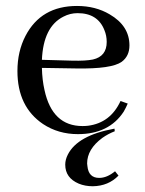

<svg xmlns="http://www.w3.org/2000/svg" viewBox="-20 -445 493 651"><path d="M243.2 -400.4C226.2 -400.4 210.3 -396.5 195.3 -388.7C149.7 -365.9 125.3 -317.1 122.1 -242.2L225.6 -239.3C255.5 -238.6 278.6 -239.9 294.9 -243.2C326.2 -250.3 341.8 -270.2 341.8 -302.7C341.8 -317.1 339.2 -330.4 334 -342.8C319 -381.2 288.7 -400.4 243.2 -400.4ZM413.1 -93.8C409.2 -84.6 404.6 -75.5 399.4 -66.4C366.2 -15.6 314.5 9.8 244.1 9.8C199.9 9.8 160.5 -1.6 126 -24.4C68 -63.5 39.1 -123.4 39.1 -204.1C39.1 -248.4 48.2 -288.1 66.4 -323.2C101.6 -391 159.8 -424.8 241.2 -424.8C282.9 -424.8 319.7 -415.4 351.6 -396.5C396.5 -370.4 418.9 -335.3 418.9 -291C418.9 -266.9 410.2 -248.4 392.6 -235.4C369.8 -219.1 318.7 -211.6 239.3 -212.9L122.1 -214.8C122.7 -187.5 125.7 -162.4 130.9 -139.6C148.4 -58.3 191.4 -17.6 259.8 -17.6C265.6 -17.6 271.8 -17.9 278.3 -18.6C329.1 -25.1 365.9 -53.1 388.7 -102.5ZM316.4 158.2C334 158.2 351.9 150.7 370.1 135.7L381.8 150.4C359 173.8 330.1 185.9 294.9 186.5C277.3 186.5 261.4 183.6 247.1 177.7C216.5 164.7 201.2 143.2 201.2 113.3C201.2 102.2 204.1 90.8 210 79.1C232.1 35.5 284.8 6.2 368.2 -8.8L369.1 0C354.2 5.9 340.2 13.3 327.1 22.5C292.6 47.9 275.4 76.8 275.4 109.4C275.4 112 275.7 114.9 276.4 118.2C279 144.9 292.3 158.2 316.4 158.2Z"/></svg>

Font: Abhaya Libre
Style: Regular
Weight: 400
Designer: Pushpananda Ekanayake, Sol Matas, Pathum Egodawatta
Foundry: Mooniak
Version: Version 1.041; ; ttfautohint (v1.5)